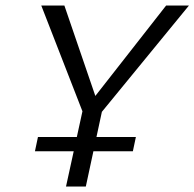

<svg xmlns="http://www.w3.org/2000/svg" viewBox="-20 -678 707 698"><path d="M332 -249 299 -294 584 -658H667ZM220 0 284 -293H355L292 0ZM288 -252 130 -658H214L339 -293ZM107 -128 118 -180H474L463 -128Z"/></svg>

Font: Ysabeau Office
Style: Italic
Weight: 400
Italic angle: -12°
Designer: Christian Thalmann (Catharsis Fonts)
Version: Version 2.001;gftools[0.9.30]; featfreeze: tnum,lnum,ss02